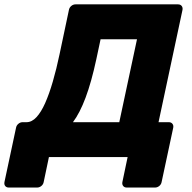

<svg xmlns="http://www.w3.org/2000/svg" viewBox="-75 -720 879 880"><path d="M-34.5 139.6Q-45.1 139.6 -50.9 132.7Q-56.6 125.8 -54.6 114.5L-1.4 -134.9Q0.6 -145.5 9.4 -152.7Q18.1 -160 28.7 -160H46.7Q71 -160 92.3 -183.1Q113.6 -206.1 132.1 -247.8Q150.6 -289.5 167.2 -346.7Q183.9 -404 198.1 -472L241 -674.9Q243 -685.5 251.8 -692.8Q260.5 -700 271.1 -700H740.9Q751.9 -700 757.6 -692.8Q763.4 -685.5 761.4 -674.5L651.6 -160H698.5Q709.5 -160 715.2 -152.7Q721 -145.5 719 -134.9L665.7 114.5Q663.7 125.1 655 132.4Q646.2 139.6 635.2 139.6H506Q495.4 139.6 489.6 132.4Q483.9 125.1 485.9 114.5L509.9 0H149.2L125.2 114.5Q123.2 125.1 114.5 132.4Q105.7 139.6 94.7 139.6ZM259.4 -160H471.7L552.9 -540H386L366.6 -449Q343.9 -343.5 317.4 -272.8Q291 -202.1 259.4 -160Z"/></svg>

Font: Rubik Light
Style: Italic
Weight: 300
Italic angle: -12°
Designer: Hubert and Fischer
Foundry: Hubert and Fischer
Version: Version 2.300;gftools[0.9.30]